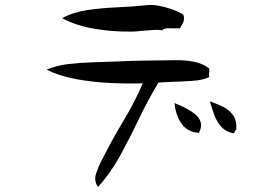

<svg xmlns="http://www.w3.org/2000/svg" viewBox="-20 -723 1040 772"><path d="M821 -413Q797 -401 755 -398Q713 -395 674 -394Q658 -393 643.5 -392.5Q629 -392 617 -391Q575 -321 538.5 -244.5Q502 -168 463 -97Q424 -26 374 29Q357 4 366 -24Q375 -52 387 -75Q391 -83 393 -86Q431 -162 475.5 -235.5Q520 -309 554 -388Q490 -386 419.5 -389.5Q349 -393 283 -405.5Q217 -418 167 -443Q208 -460 255 -465.5Q302 -471 352.5 -472.5Q403 -474 453 -476Q512 -479 571 -479.5Q630 -480 685 -481Q721 -482 758 -475Q795 -468 821 -448Q822 -442 822 -438.5Q822 -435 821 -432Q820 -428 820 -424Q820 -420 821 -413ZM717 -664Q722 -649 719 -640Q716 -631 711 -622Q709 -619 707 -616Q705 -613 704 -609Q698 -609 691 -609Q684 -609 677 -609Q662 -610 650 -609Q638 -608 633 -601Q619 -604 602 -603Q585 -602 565 -600Q551 -599 536 -597.5Q521 -596 505 -596Q432 -595 358.5 -607.5Q285 -620 230 -650Q274 -674 331.5 -682.5Q389 -691 450.5 -693.5Q512 -696 568 -702Q590 -705 617.5 -700Q645 -695 672 -685.5Q699 -676 717 -664ZM930 -200Q925 -199 924 -193.5Q923 -188 917 -187Q887 -194 869.5 -213.5Q852 -233 842 -260Q832 -287 824 -315Q825 -315 828 -314Q851 -306 876 -294Q901 -282 917 -260Q933 -238 930 -200ZM780 -189Q734 -191 709.5 -226.5Q685 -262 682 -309Q685 -308 692 -304Q710 -297 730 -286.5Q750 -276 766 -262.5Q782 -249 787 -231Q792 -213 780 -189Z"/></svg>

Font: Yuji Boku
Style: Regular
Weight: 400
Designer: Kataoka Yuji
Foundry: Kinuta Font Factory
Version: Version 3.002